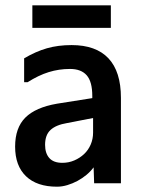

<svg xmlns="http://www.w3.org/2000/svg" viewBox="-20 -707 540 724"><path d="M331 -262 233 -243Q191 -236 170.5 -217Q150 -198 150 -161Q150 -129 166 -111Q182 -93 215 -93Q239 -93 260 -102Q281 -111 297 -126Q313 -141 322 -162Q331 -183 331 -207ZM71 -397V-487Q115 -513 157 -525Q199 -537 250 -537Q342 -537 389 -487Q436 -437 436 -338V-16H335L333 -76Q322 -61 306.5 -48Q291 -35 272.5 -25Q254 -15 234 -9Q214 -3 195 -3Q119 -3 78 -42.5Q37 -82 37 -154Q37 -225 75.5 -263.5Q114 -302 195 -316L328 -337V-345Q328 -399 307 -423Q286 -447 244 -447Q202 -447 163.5 -435Q125 -423 84 -397ZM398 -602H102V-687H398Z"/></svg>

Font: D2Coding
Style: Bold
Weight: 700
Monospace: yes
Designer: Yong-Rak Park; Jeong-Hwan Yoon; Sang-Min Lee;
Foundry: NHN Corporation
Version: Version 1.3.2; Build 20180524